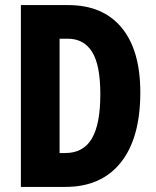

<svg xmlns="http://www.w3.org/2000/svg" viewBox="-20 -734 612 754"><path d="M531 -371Q531 -192 454.5 -96Q378 0 237 0H62V-714H248Q384 -714 457.5 -625.5Q531 -537 531 -371ZM374 -364Q374 -479 341.5 -530.5Q309 -582 246 -582H214V-133H236Q307 -133 340.5 -189.5Q374 -246 374 -364Z"/></svg>

Font: Noto Sans Ethiopic ExtraCondensed ExtraBold
Style: Regular
Weight: 800
Width: 2
Designer: Monotype Design Team
Foundry: Monotype Imaging Inc.
Version: Version 2.102; ttfautohint (v1.8.4.7-5d5b)